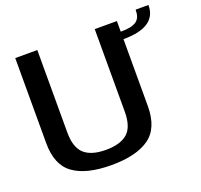

<svg xmlns="http://www.w3.org/2000/svg" viewBox="-122 -834 1022 977"><g transform="rotate(-20 388.5 -346.0)"><path d="M322.5 4.5C413.5 4.5 482 -12.5 528.5 -46C574.5 -79 598 -135.5 598 -214.5V-577C715 -577 777 -615 777 -697H707.5C707.5 -639.5 680 -617.5 598 -617.5V-675H478V-228C478 -174 465.5 -135.5 440 -112.5C414 -89.5 375 -78 322.5 -78C270 -78 231 -89.5 205.5 -112.5C180 -135.5 167 -174 167 -228V-675H47.5V-214.5C47.5 -135.5 70.5 -79 117 -46C163 -12.5 232 4.5 322.5 4.5Z"/></g></svg>

Font: Anybody Medium
Style: Regular
Weight: 500
Designer: Tyler Finck
Foundry: Etcetera Type Company
Version: Version 1.110